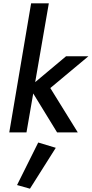

<svg xmlns="http://www.w3.org/2000/svg" viewBox="-20 -800 554 1160"><path d="M168 -780 36 0H140L275 -780ZM379 -460 157 -274 325 0H450L284 -268L514 -460ZM211 61 83 318 161 340 317 93Z"/></svg>

Font: Jost Medium
Style: Italic
Weight: 500
Italic angle: -5°
Version: Version 3.710